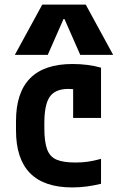

<svg xmlns="http://www.w3.org/2000/svg" viewBox="-20 -810 540 840"><path d="M296 10Q50 10 50 -240V-280Q50 -530 297 -530Q365 -530 422 -514V-294H300V-497L363 -404Q344 -412 322.5 -416.5Q301 -421 279 -421Q222 -421 198 -387Q174 -353 174 -271V-249Q174 -190 186 -157Q198 -124 227.5 -111.5Q257 -99 310 -99Q339 -99 364 -102.5Q389 -106 422 -115V-6Q394 1 362 5.5Q330 10 296 10ZM45 -570 165 -790H355L475 -570H331L262 -727H258L189 -570Z"/></svg>

Font: M PLUS 1 Code SemiBold
Style: Regular
Weight: 600
Designer: Coji Morishita
Foundry: UNDERFOREST DESIGN
Version: Version 1.005